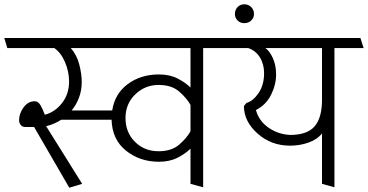

<svg xmlns="http://www.w3.org/2000/svg" viewBox="-31 -857 1715 895"><path d="M857 -449V-633H299Q327 -601 338.5 -556.5Q350 -512 350 -475Q350 -436 337.5 -402.5Q325 -369 303 -342H492Q504 -420 564.5 -465Q625 -510 710 -510Q760 -510 797 -491Q834 -472 857 -449ZM708 -152Q769 -152 804.5 -183Q840 -214 857 -245V-368Q840 -399 804.5 -430Q769 -461 708 -461Q645 -461 599.5 -417Q554 -373 554 -307Q554 -240 598 -196Q642 -152 708 -152ZM128 -265H88Q73 -265 65.5 -274.5Q58 -284 58 -297Q58 -328 79 -356.5Q100 -385 131 -385Q147 -385 158 -366Q169 -347 176 -327L178 -322Q226 -335 258.5 -377Q291 -419 291 -477Q291 -523 272 -567.5Q253 -612 222 -633H3L-11 -680H1036L1051 -633H916V16L857 0V-164Q834 -141 797 -122Q760 -103 710 -103Q621 -103 556.5 -154.5Q492 -206 489 -299H255Q239 -289 221 -281Q203 -273 184 -269L352 0L292 18Z M1064 -792Q1064 -811 1076.5 -824Q1089 -837 1108 -837Q1127 -837 1140 -824Q1153 -811 1153 -792Q1153 -774 1140 -761.5Q1127 -749 1108 -749Q1089 -749 1076.5 -761.5Q1064 -774 1064 -792Z M1470 0V-235Q1448 -207 1407.5 -192.5Q1367 -178 1321 -178Q1233 -178 1169.5 -234.5Q1106 -291 1106 -363L1118 -377Q1149 -386 1174.5 -423.5Q1200 -461 1200 -516Q1200 -558 1180.5 -589.5Q1161 -621 1126 -633H1043L1029 -680H1649L1664 -633H1528V16ZM1321 -228Q1401 -228 1435.5 -268Q1470 -308 1470 -392V-633H1206Q1226 -619 1241 -586Q1256 -553 1256 -510Q1256 -462 1232.5 -415Q1209 -368 1162 -344Q1176 -293 1220.5 -262Q1265 -231 1321 -228Z"/></svg>

Font: Palanquin ExtraLight
Style: Regular
Weight: 275
Designer: Pria Ravichandran
Version: Version 1.001